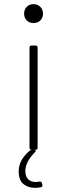

<svg xmlns="http://www.w3.org/2000/svg" viewBox="-20 -721 298 924"><path d="M122 -10V-492Q122 -502 132 -502H151Q161 -502 161 -492V-10Q161 0 151 0H132Q122 0 122 -10ZM96 -655Q96 -675 108.5 -688Q121 -701 141 -701Q161 -701 174 -688Q187 -675 187 -655Q187 -635 174 -622.5Q161 -610 141 -610Q121 -610 108.5 -623Q96 -636 96 -655ZM184 171Q184 179 177 180Q163 183 149 183Q115 183 92.5 164.5Q70 146 70 103Q70 49 123 4Q128 0 136 0H143Q150 0 151.5 3.5Q153 7 148 12Q102 58 102 102Q102 129 116 142Q130 155 152 155Q158 155 170 153H173Q180 153 182 161L184 168Z"/></svg>

Font: Barlow Semi Condensed ExLight
Style: Regular
Weight: 275
Width: 4
Designer: Jeremy Tribby
Foundry: Tribby Type
Version: Version 1.408